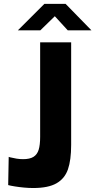

<svg xmlns="http://www.w3.org/2000/svg" viewBox="-20 -936 480 966"><path d="M147 10Q125.1 10 100.5 7.7Q75.9 5.4 54.6 1.9Q33.2 -1.5 21.2 -4.8L23.8 -146.8Q25.4 -146.4 27.2 -145.7Q29.1 -145 30.8 -144.5Q46.2 -140.6 63 -137.9Q79.8 -135.2 96.2 -135.2Q129.8 -135.2 148.4 -146.8Q167 -158.4 174.5 -182.5Q182 -206.6 182 -247.8V-723H338V-206.8Q338 -130.9 321.9 -84.2Q305.8 -37.5 264.3 -13.8Q222.9 10 147 10ZM255.8 -854.4 183 -783.5H70L203.2 -916.4H310.2L440 -783.5H320.8Z"/></svg>

Font: Public Sans VF
Style: Regular
Weight: 400
Designer: Pablo Impallari, Rodrigo Fuenzalida (Modified by Dan O. Williams and USWDS)
Version: Version 1.003